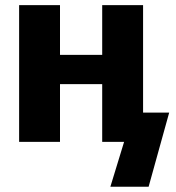

<svg xmlns="http://www.w3.org/2000/svg" viewBox="-20 -538 666 728"><path d="M621.5 -111 543.5 170H398.5L450.5 0H367.5V-219H207.5V0H52.5V-518.5H207.5V-330H367.5V-518.5H522.5V-111Z"/></svg>

Font: Lato
Style: Regular
Weight: 900
Designer: Lukasz Dziedzic with Adam Twardoch and Botio Nikoltchev
Foundry: tyPoland Lukasz Dziedzic
Version: Version 2.010; 2014-09-01; http://www.latofonts.com/; ttfaut